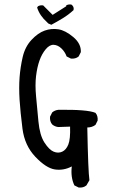

<svg xmlns="http://www.w3.org/2000/svg" viewBox="-20 -839 540 871"><path d="M336.9 11.7 317.4 2Q299.8 -35.2 305.7 -84Q268.6 -64.5 229 -70.3Q189.5 -76.2 140.6 -127.4Q91.8 -178.7 82 -254.9Q72.3 -331.1 68.8 -386.2Q65.4 -441.4 68.8 -487.8Q72.3 -534.2 83 -580.6Q93.8 -627 123 -658.2Q152.3 -689.5 182.6 -700.2Q212.9 -710.9 244.6 -706.1Q276.4 -701.2 312.5 -670.9Q348.6 -640.6 346.7 -602.5L336.9 -583Q323.2 -571.3 301.8 -573.2L282.2 -583Q274.4 -604.5 258.3 -619.6Q242.2 -634.8 223.6 -635.7Q205.1 -636.7 187.5 -615.7Q169.9 -594.7 159.2 -564.5Q148.4 -534.2 143.6 -494.1Q138.7 -454.1 143.6 -402.3Q148.4 -350.6 154.3 -288.1Q160.2 -225.6 181.6 -192.4Q203.1 -159.2 223.6 -150.9Q244.1 -142.6 262.2 -150.9Q280.3 -159.2 290 -183.6Q299.8 -208 297.9 -264.6L244.1 -262.7Q228.5 -264.6 216.8 -274.4Q205.1 -288.1 207 -309.6L216.8 -329.1Q228.5 -338.9 244.1 -340.8Q376 -342.8 413.1 -327.1Q424.8 -313.5 422.9 -292L413.1 -272.5Q397.5 -260.7 376 -260.7Q379.9 -60.5 385.7 -21.5L372.1 2Q358.4 13.7 336.9 11.7ZM212.9 -726.6 199.2 -732.4 193.4 -738.3Q160.2 -767.6 148.4 -804.7L152.3 -810.5Q162.1 -816.4 175.8 -814.5L218.8 -771.5L280.3 -810.5V-814.5Q290 -820.3 303.7 -818.4Q317.4 -808.6 313.5 -793Q290 -771.5 264.2 -755.9Q238.3 -740.2 212.9 -726.6Z"/></svg>

Font: JasonHandwriting1
Style: Regular
Weight: 400
Version: Version 1.48.20